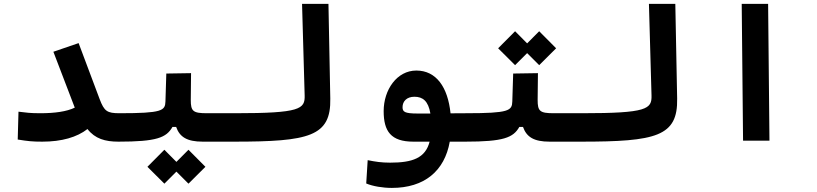

<svg xmlns="http://www.w3.org/2000/svg" viewBox="-20 -713 4142 973"><path d="M194.3 4.9C293 4.9 370.1 -17.6 423.3 -59.1C461.4 -9.8 513.2 4.9 580.1 4.9C608.4 4.9 622.6 -20 622.6 -75.7C622.6 -120.1 610.8 -139.2 585.9 -139.2C522.9 -139.2 508.3 -148.9 484.9 -210.9L378.4 -494.6L250.5 -450.7L358.9 -167.5C317.9 -147.5 256.8 -139.2 184.6 -139.2C132.3 -139.2 114.3 -142.1 73.7 -147L69.8 -5.9C121.6 2.4 143.6 4.9 194.3 4.9Z M580.1 4.9C773.4 4.9 823.2 -15.1 854 -69.8H872.6C890.6 -19 927.2 4.9 1007.3 4.9H1166C1189.5 4.9 1208.5 -20 1208.5 -75.7C1208.5 -120.1 1196.8 -139.2 1171.9 -139.2H1028.3C958 -139.2 946.8 -149.4 946.8 -206.5L948.2 -342.3L822.8 -340.3L818.4 -198.7C816.9 -152.3 802.2 -139.2 585.9 -139.2ZM935.1 217.8 1021 132.3 935.1 45.9 874 107.4 813 45.9 727.1 132.3 813 217.8 874 156.7Z M1166 4.9C1548.3 4.9 1657.7 -22 1653.8 -213.4L1644.5 -693.4H1510.7L1523.9 -229.5C1525.9 -160.6 1502.4 -139.2 1171.9 -139.2C1152.3 -139.2 1137.7 -123.5 1137.7 -70.8C1137.7 -16.1 1147 4.9 1166 4.9Z M1965.8 239.3C2130.4 239.3 2232.9 153.8 2259.3 4.9H2338.9C2368.2 4.9 2385.3 -24.9 2385.3 -67.4C2385.3 -108.4 2373.5 -139.2 2343.8 -139.2L2263.2 -138.7C2249.5 -272 2190.4 -355.5 2089.8 -355.5C1991.7 -355.5 1924.3 -258.3 1924.3 -149.9C1924.3 -47.9 1960.9 4.9 2074.7 4.9H2157.2C2135.7 87.9 2070.8 111.3 1957 111.3C1913.1 111.3 1881.3 106.4 1843.3 98.6L1835.9 216.8C1869.6 231 1919.4 239.3 1965.8 239.3ZM2161.1 -137.7C2150.4 -137.7 2140.1 -137.7 2129.9 -137.7C2118.7 -137.7 2107.9 -137.7 2096.2 -137.7C2030.3 -137.7 2020 -146.5 2020 -169.9C2020 -199.2 2041 -222.7 2080.1 -222.7C2122.6 -222.7 2150.4 -201.2 2161.1 -137.7Z M2337.9 4.9C2531.2 4.9 2581.1 -15.1 2611.8 -69.8H2630.4C2648.4 -19 2685.1 4.9 2765.1 4.9H2923.8C2947.3 4.9 2966.3 -20 2966.3 -75.7C2966.3 -120.1 2954.6 -139.2 2929.7 -139.2H2786.1C2715.8 -139.2 2704.6 -149.4 2704.6 -206.5L2706.1 -342.3L2580.6 -340.3L2576.2 -198.7C2574.7 -152.3 2560.1 -139.2 2343.8 -139.2ZM2712.4 -382.8 2798.3 -468.3 2712.4 -554.7 2651.4 -493.2 2590.3 -554.7 2504.4 -468.3 2590.3 -382.8 2651.4 -443.8Z M2923.8 4.9C3306.2 4.9 3415.5 -22 3411.6 -213.4L3402.3 -693.4H3268.6L3281.7 -229.5C3283.7 -160.6 3260.3 -139.2 2929.7 -139.2C2910.2 -139.2 2895.5 -123.5 2895.5 -70.8C2895.5 -16.1 2904.8 4.9 2923.8 4.9Z M3745.6 0H3879.4L3872.6 -693.4H3738.8Z"/></svg>

Font: Cascadia Code
Style: Bold
Weight: 700
Monospace: yes
Designer: Aaron Bell
Foundry: Saja Typeworks
Version: Version 2404.023